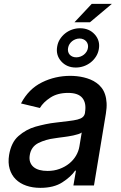

<svg xmlns="http://www.w3.org/2000/svg" viewBox="-20 -935 609 968"><path d="M25.9 -154.1Q31.2 -185.4 42.8 -209Q54.3 -232.6 72.8 -248.9Q111.2 -282.7 159.4 -296.5Q185 -303.6 210.4 -308.9Q235.8 -314.3 262.4 -317.1Q299.7 -321.7 326.2 -324.8Q352.6 -327.8 370.2 -332.2Q387.8 -336.6 397 -344.5Q406.2 -352.3 408.7 -366.5V-369Q416.2 -415.1 395.4 -440.9Q374.6 -466.6 323.5 -466.6Q270.2 -466.6 234.4 -443.2Q198.2 -419.7 181.1 -390.6L85.9 -413.4Q124.6 -487.2 192.5 -520.2Q258.5 -552.6 334.5 -552.6Q350.5 -552.6 367.7 -550.8Q384.9 -549 402.2 -544.9Q419.4 -540.8 435.9 -534.1Q452.4 -527.3 466.6 -517Q481.2 -506.7 492.2 -492.5Q503.2 -478.3 509.6 -459.3Q516 -440.3 517.4 -416.2Q518.8 -392 513.8 -362.2L453.8 0H350.1L362.9 -74.6H358.7Q338.4 -44.4 294.7 -16Q251.8 12.1 183.2 12.1Q144.5 12.1 112.6 1.1Q80.6 -9.9 59.3 -31.1Q38 -52.2 28.8 -83.3Q19.5 -114.3 25.9 -154.1ZM219.5 -73.2Q252.5 -73.2 280.4 -83.5Q308.2 -93.8 329.2 -110.8Q350.1 -127.8 363.3 -150.2Q376.4 -172.6 380.3 -196.7L392 -267Q386.4 -262.4 374.5 -258.7Q362.6 -255 349.1 -252Q335.6 -248.9 322.8 -247.2Q310 -245.4 302.6 -244.3Q287.6 -242.5 276.5 -240.9Q265.3 -239.3 256.4 -237.9Q233 -235.1 212.4 -229Q191.8 -223 173.3 -213.8Q136.7 -195 130 -152.7Q126.8 -133.2 131.9 -118.3Q137.1 -103.3 149 -93.2Q160.9 -83.1 179 -78.1Q197.1 -73.2 219.5 -73.2ZM268.1 -699.2Q271.3 -720.2 282.1 -737.2Q293 -754.3 308.6 -766.7Q324.2 -779.1 343.6 -785.9Q362.9 -792.6 383.5 -792.6Q429.7 -792.6 457.7 -761.4Q485.8 -730.1 478.3 -687.5Q474.8 -666.9 463.8 -649.7Q452.8 -632.5 437.1 -620.2Q421.5 -608 402.2 -601.2Q382.8 -594.5 362.2 -594.5Q316.8 -594.5 288.7 -625.7Q261 -656.6 268.1 -699.2ZM364.3 -646Q375 -646 384.9 -649.5Q394.9 -653.1 402.9 -659.4Q410.9 -665.8 416.4 -674.5Q421.9 -683.2 423.3 -693.2Q425.1 -703.1 422.6 -711.8Q420.1 -720.5 414.4 -726.9Q408.7 -733.3 400.2 -737Q391.7 -740.8 381 -740.8Q371.1 -740.8 361.3 -737.2Q351.6 -733.7 343.8 -727.5Q335.9 -721.2 330.4 -712.5Q324.9 -703.8 323.2 -693.2Q321.4 -683.6 323.5 -674.9Q325.6 -666.2 331.1 -659.8Q336.6 -653.4 345.2 -649.7Q353.7 -646 364.3 -646ZM442.5 -915.5H544L433.6 -822.8H355.5Z"/></svg>

Font: Inter P Medium
Style: Italic
Weight: 500
Italic angle: 9.39999°
Designer: Rasmus Andersson
Foundry: rsms
Version: Version 3.018;git-588b23468